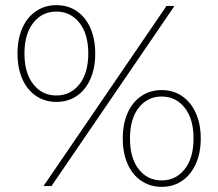

<svg xmlns="http://www.w3.org/2000/svg" viewBox="-20 -723 847 746"><path d="M149 0 627 -700H658L180 0ZM199 -327Q155 -327 120.5 -350Q86 -373 67 -415.5Q48 -458 48 -515Q48 -572 67 -614.5Q86 -657 120.5 -680Q155 -703 199 -703Q244 -703 278 -680Q312 -657 331 -614.5Q350 -572 350 -515Q350 -458 331 -415.5Q312 -373 278 -350Q244 -327 199 -327ZM199 -352Q254 -352 288.5 -395.5Q323 -439 323 -515Q323 -591 288.5 -634.5Q254 -678 199 -678Q144 -678 109.5 -634.5Q75 -591 75 -515Q75 -439 109.5 -395.5Q144 -352 199 -352ZM608 3Q564 3 529.5 -20Q495 -43 476 -85.5Q457 -128 457 -185Q457 -242 476 -284.5Q495 -327 529.5 -350Q564 -373 608 -373Q653 -373 687 -350Q721 -327 740.5 -284.5Q760 -242 760 -185Q760 -128 740.5 -85.5Q721 -43 687 -20Q653 3 608 3ZM608 -22Q663 -22 697.5 -65.5Q732 -109 732 -185Q732 -261 697.5 -304.5Q663 -348 608 -348Q553 -348 519 -304.5Q485 -261 485 -185Q485 -109 519 -65.5Q553 -22 608 -22Z"/></svg>

Font: Montserrat Thin ExtraLight
Style: Regular
Weight: 250
Version: Version 9.000